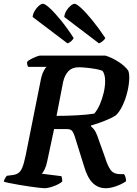

<svg xmlns="http://www.w3.org/2000/svg" viewBox="-31 -999 728 1019"><path d="M205 0Q198 0 176.5 -2.5Q155 -5 127 -9Q99 -13 70 -18Q41 -23 19 -27.5Q-3 -32 -11 -35Q-9 -45 -3.5 -54Q2 -63 5 -66L36 -70Q53 -72 65.5 -80Q78 -88 87 -109Q96 -130 105 -173L183 -563Q189 -597 198.5 -617.5Q208 -638 216 -644H119Q116 -648 114 -655Q112 -662 113 -671Q119 -678 133.5 -685.5Q148 -693 162 -698.5Q176 -704 182 -704H528Q562 -694 597 -671.5Q632 -649 649 -625Q655 -612 655 -589Q655 -554 645.5 -514Q636 -474 620 -440Q604 -406 584 -387Q563 -373 524 -357.5Q485 -342 452 -333V-328Q467 -316 476 -299.5Q485 -283 495 -251L527 -162Q539 -122 555 -98.5Q571 -75 606 -75H627Q638 -60 638 -37Q615 -21 584.5 -10.5Q554 0 531 0Q489 0 460.5 -28.5Q432 -57 414 -120L366 -274Q361 -291 353 -302.5Q345 -314 324 -314H256L220 -145Q215 -119 206.5 -101.5Q198 -84 191 -77L295 -64Q296 -60 298 -53Q300 -46 299 -35Q282 -21 253 -10.5Q224 0 205 0ZM269 -384Q322 -384 377 -387Q432 -390 469 -396Q486 -415 499 -445Q512 -475 519.5 -507.5Q527 -540 527 -569Q527 -604 513 -623Q499 -629 476 -633Q453 -637 428.5 -639.5Q404 -642 387 -642Q352 -642 332 -621Q312 -600 304 -564ZM494 -769 310 -909Q312 -927 321.5 -942.5Q331 -958 343.5 -968.5Q356 -979 365 -979Q375 -979 400 -956Q425 -933 458.5 -892Q492 -851 528 -797Q525 -790 514.5 -781Q504 -772 494 -769ZM327 -769 142 -909Q144 -926 153.5 -942Q163 -958 175.5 -968.5Q188 -979 197 -979Q208 -979 233.5 -955.5Q259 -932 292.5 -891Q326 -850 360 -797Q357 -790 347.5 -781Q338 -772 327 -769Z"/></svg>

Font: Texturina
Style: Bold Italic
Weight: 700
Italic angle: -11°
Designer: Guillermo Torres Carreño
Foundry: Omnibus-Type
Version: Version 1.002; ttfautohint (v1.8.3)